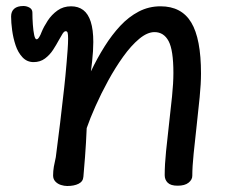

<svg xmlns="http://www.w3.org/2000/svg" viewBox="-20 -608 760 640"><path d="M204 12Q194 12 183 8.5Q172 5 164.5 -3Q157 -11 157 -23Q157 -38 159.5 -52.5Q162 -67 166 -84Q173 -137 180.5 -199Q188 -261 194 -316Q196 -333 198 -354.5Q200 -376 202 -399Q204 -422 205.5 -443Q207 -464 207 -479Q207 -493 205.5 -498.5Q204 -504 199 -504Q194 -504 188.5 -495.5Q183 -487 176 -474Q168 -459 157 -442Q146 -425 130 -413Q114 -401 92 -401Q70 -401 55 -417Q40 -433 32 -457Q24 -481 20.5 -507Q17 -533 17 -553Q17 -570 27.5 -579Q38 -588 58 -588Q69 -588 78.5 -582.5Q88 -577 88 -566Q88 -547 89.5 -526Q91 -505 94 -491Q97 -477 102 -477Q106 -477 110.5 -484Q115 -491 119 -502Q126 -519 139 -539Q152 -559 171.5 -573Q191 -587 217 -587Q241 -587 257.5 -574.5Q274 -562 282.5 -535.5Q291 -509 291 -468Q291 -455 290 -437.5Q289 -420 287 -402.5Q285 -385 283 -370Q304 -414 328.5 -453Q353 -492 381 -522Q409 -552 442.5 -569.5Q476 -587 515 -587Q585 -587 617.5 -533Q650 -479 650 -363Q650 -329 645.5 -283.5Q641 -238 635.5 -189Q630 -140 625.5 -96Q621 -52 621 -22Q621 -9 608.5 1Q596 11 572 11Q549 11 539 1Q529 -9 529 -24Q529 -59 533.5 -103.5Q538 -148 543.5 -195.5Q549 -243 553.5 -287Q558 -331 558 -365Q558 -441 542 -471Q526 -501 495 -501Q471 -501 444 -478.5Q417 -456 390.5 -419Q364 -382 340.5 -339Q317 -296 298.5 -254.5Q280 -213 269 -181Q267 -132 263.5 -86Q260 -40 258 -19Q257 -3 242 4.5Q227 12 204 12Z"/></svg>

Font: Playpen Sans Thai
Style: Regular
Weight: 400
Designer: Sirin Gunkloy, Laura Meseguer, Veronika Burian, José Scaglione
Foundry: TypeTogether
Version: Version 2.000